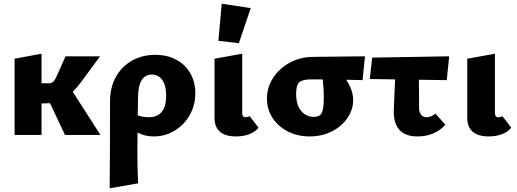

<svg xmlns="http://www.w3.org/2000/svg" viewBox="-20 -731 2803 1040"><path d="M332 0 251 -172Q241 -171 220 -171H205V0H59V-413L205 -440V-280H247Q262 -280 272.5 -293Q283 -306 298 -343L335 -426H522L418 -285Q397 -257 374 -234L524 0Z M1038 -226Q1038 -161 1007.5 -107.5Q977 -54 925.5 -23Q874 8 813 8Q761 8 725 -14L724 91Q724 177 728 262L574 289Q576 123 576 -183Q576 -257 607.5 -314Q639 -371 695 -402.5Q751 -434 821 -434Q886 -434 935 -407.5Q984 -381 1011 -333.5Q1038 -286 1038 -226ZM880 -212Q880 -269 859 -298Q838 -327 803 -327Q766 -327 747.5 -297Q729 -267 728 -213L726 -106Q754 -96 786 -96Q833 -96 856.5 -125.5Q880 -155 880 -212Z M1142 -92V-413L1292 -440V-116Q1293 -96 1309 -96Q1315 -96 1322.5 -98Q1330 -100 1333 -101L1380 -40Q1365 -18 1332.5 -5Q1300 8 1258 8Q1201 8 1171.5 -17.5Q1142 -43 1142 -92ZM1163 -510 1181 -711 1338 -687 1274 -497Z M1944 -297Q1884 -299 1855 -299Q1893 -243 1893 -189Q1893 -138 1862.5 -92.5Q1832 -47 1778 -19.5Q1724 8 1657 8Q1591 8 1538 -19.5Q1485 -47 1455.5 -93.5Q1426 -140 1426 -197Q1426 -258 1459.5 -309.5Q1493 -361 1550.5 -392Q1608 -423 1679 -423L1957 -426ZM1728 -301H1667Q1618 -301 1601 -285.5Q1584 -270 1584 -224Q1584 -163 1611 -130.5Q1638 -98 1680 -98Q1714 -98 1724 -121.5Q1734 -145 1734 -204Q1734 -251 1728 -301Z M2400 -297 2249 -299 2250 -163Q2250 -161 2250 -143.5Q2250 -126 2260 -111Q2270 -96 2291 -96Q2303 -96 2316 -101.5Q2329 -107 2338 -116L2392 -56Q2370 -28 2330.5 -10Q2291 8 2242 8Q2108 8 2113 -138L2120 -301L1983 -303L1996 -419L2413 -426Z M2511 -92V-413L2661 -440V-116Q2662 -96 2678 -96Q2684 -96 2691.5 -98Q2699 -100 2702 -101L2749 -40Q2734 -18 2701.5 -5Q2669 8 2627 8Q2570 8 2540.5 -17.5Q2511 -43 2511 -92Z"/></svg>

Font: Ysabeau Ultrabold
Style: Regular
Weight: 800
Designer: Christian Thalmann (Catharsis Fonts)
Version: Version 0.003